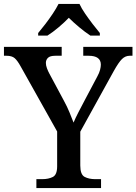

<svg xmlns="http://www.w3.org/2000/svg" viewBox="-24 -951 690 971"><path d="M160 0V-45H190Q221 -45 243 -56Q265 -67 265 -110V-286L80 -616Q64 -645 50 -657Q36 -669 9 -669H-4V-714H288V-669H256Q229 -669 218.5 -658.5Q208 -648 208 -633Q208 -620 213.5 -605.5Q219 -591 225 -580L299 -442Q316 -411 327.5 -382.5Q339 -354 348 -331Q357 -353 373 -384Q389 -415 406 -447L468 -564Q478 -582 482 -597.5Q486 -613 486 -624Q486 -669 424 -669H397V-714H646V-669H632Q610 -669 593 -652.5Q576 -636 551 -591L382 -285V-114Q382 -68 404 -56.5Q426 -45 457 -45H487V0ZM169 -784Q185 -803 205 -829Q225 -855 243 -882Q261 -909 272 -931H378Q388 -909 406.5 -882Q425 -855 445 -829Q465 -803 481 -784V-771H433Q407 -788 377 -813Q347 -838 324 -861Q302 -838 272.5 -813Q243 -788 216 -771H169Z"/></svg>

Font: Noto Serif Bengali Medium
Style: Regular
Weight: 500
Designer: Juan Bruce, Universal Thirst, Indian Type Foundry and the Monotype Design Team.
Foundry: Monotype Imaging Inc.
Version: Version 2.003; ttfautohint (v1.8.4.7-5d5b)